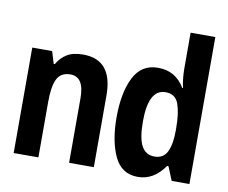

<svg xmlns="http://www.w3.org/2000/svg" viewBox="-83 -865 1165 979"><g transform="rotate(10 500.0 -375.5)"><path d="M173 0V-288Q173 -369 192.5 -407Q212 -445 261 -445Q332 -445 332 -335V0H460V-371Q460 -556 308 -556Q255 -556 223.5 -536.5Q192 -517 173 -483H167L148 -546H45V0Z M666 -273Q666 -440 754 -440Q806 -440 822.5 -393Q839 -346 839 -270V-253Q839 -185 820 -146Q801 -107 754 -107Q710 -107 688 -146Q666 -185 666 -273ZM827 -71H834L863 0H955V-761H827V-577Q827 -555 829.5 -527.5Q832 -500 838 -476H834Q787 -556 695 -556Q609 -556 569.5 -477Q530 -398 530 -270Q530 -149 567 -69.5Q604 10 689 10Q771 10 827 -71Z"/></g></svg>

Font: Noto Sans Mono UI Condensed
Style: Bold
Weight: 700
Width: 3
Designer: Monotype Design team
Foundry: Monotype Imaging Inc.
Version: 1.000